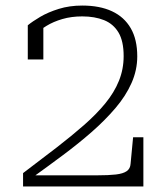

<svg xmlns="http://www.w3.org/2000/svg" viewBox="-20 -671 600 691"><path d="M329 -40H91Q87 -38 86.5 -34Q86 -30 88.5 -28.5Q91 -27 95 -31Q152 -72 207 -113Q262 -154 310 -196Q358 -238 395.5 -282Q433 -326 453.5 -372.5Q474 -419 474 -468Q474 -529 450.5 -569.5Q427 -610 383 -630.5Q339 -651 276 -651Q230 -651 191.5 -639Q153 -627 125 -610.5Q97 -594 80 -580V-457H136V-587Q131 -589 127 -586Q123 -583 119 -577Q115 -571 111.5 -562.5Q108 -554 104 -545Q123 -563 147.5 -578Q172 -593 204.5 -602.5Q237 -612 276 -612Q321 -612 354.5 -598.5Q388 -585 406.5 -554Q425 -523 425 -469Q425 -422 408 -380Q391 -338 359 -299Q327 -260 282.5 -221Q238 -182 183 -139.5Q128 -97 63 -48V0H496V-177H459L450 -82Q449 -64 436 -55Q423 -46 397 -43Q371 -40 329 -40Z"/></svg>

Font: Roboto Serif Thin
Style: Regular
Weight: 250
Designer: Greg Gazdowicz
Foundry: Commercial Type
Version: Version 1.004